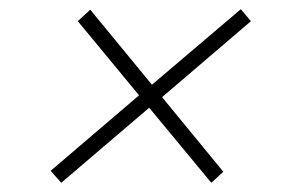

<svg xmlns="http://www.w3.org/2000/svg" viewBox="-20 -543 628 417"><path d="M465 -170 439 -146 304 -309 113 -146 90 -172 282 -336 149 -497 176 -522 310 -359 503 -523 525 -497 332 -332Z"/></svg>

Font: Inria Serif
Style: Italic
Weight: 400
Italic angle: -10°
Designer: Black Foundry Team
Foundry: Black Foundry
Version: Version 1.000; ttfautohint (v1.8.3)